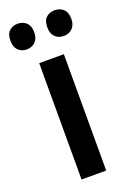

<svg xmlns="http://www.w3.org/2000/svg" viewBox="-160 -841 571 842"><g transform="rotate(-20 125.0 -420.0)"><path d="M183 -51H68V-594H183ZM-17 -729Q-17 -760 -1.5 -774.5Q14 -789 38 -789Q62 -789 78 -774Q94 -759 94 -729Q94 -700 78 -684.5Q62 -669 38 -669Q14 -669 -1.5 -684.5Q-17 -700 -17 -729ZM155 -729Q155 -760 170.5 -774.5Q186 -789 211 -789Q235 -789 251 -774Q267 -759 267 -729Q267 -700 251 -684.5Q235 -669 211 -669Q186 -669 170.5 -684.5Q155 -700 155 -729Z"/></g></svg>

Font: Noto Sans Tamil UI Condensed SemiBold
Style: Regular
Weight: 600
Width: 3
Designer: Jelle Bosma - Monotype Design Team
Foundry: Monotype Imaging Inc.
Version: Version 2.004; ttfautohint (v1.8.4.7-5d5b)